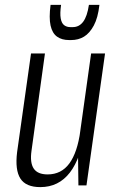

<svg xmlns="http://www.w3.org/2000/svg" viewBox="-20 -759 486 786"><path d="M109 -142Q102 -93 118 -69Q134 -45 175 -45Q231 -45 264 -90Q297 -135 309 -224L336 -289L328 -229Q312 -112 266 -52.5Q220 7 145 7Q86 7 63.5 -28Q41 -63 50 -136L107 -540H164ZM334 0H301L299 -154L353 -540H410ZM263 -595Q233 -595 213.5 -609Q194 -623 187 -654.5Q180 -686 187 -739H230Q225 -704 228.5 -684Q232 -664 242.5 -656Q253 -648 268 -648H278Q304 -648 320.5 -670Q337 -692 344 -739H387Q381 -686 364 -654.5Q347 -623 324 -609Q301 -595 271 -595Z"/></svg>

Font: Pathway Extreme Condensed Thin
Style: Italic
Weight: 250
Width: 3
Italic angle: -8°
Version: Version 1.001;gftools[0.9.26]